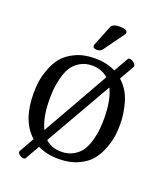

<svg xmlns="http://www.w3.org/2000/svg" viewBox="-182 -1080 1079 1272"><g transform="rotate(20 358.0 -443.5)"><path d="M385 -782Q372 -766 348 -766Q320 -766 320 -785Q320 -791 322 -795L379 -937Q391 -963 438 -963Q494 -963 494 -939Q494 -933 491 -929ZM558 -640Q618 -586 640.5 -507Q663 -428 663 -354Q663 -314 658 -274.5Q653 -235 633.5 -183Q614 -131 583 -92.5Q552 -54 493.5 -27Q435 0 357 0Q271 0 209 -32L151 70Q146 76 138 76Q124 76 110 65.5Q96 55 96 45Q96 42 97 40L157 -67Q53 -159 53 -354Q53 -394 58 -433Q63 -472 82 -524.5Q101 -577 132 -615.5Q163 -654 221 -681.5Q279 -709 357 -709Q442 -709 504 -677L562 -779Q565 -785 574 -785Q588 -785 603 -773Q618 -761 618 -750Q618 -746 617 -744ZM166 -354Q166 -224 204 -148L470 -617Q424 -658 357 -658Q308 -658 271 -635.5Q234 -613 214.5 -581Q195 -549 183.5 -504Q172 -459 169 -425Q166 -391 166 -354ZM550 -354Q550 -484 512 -560L244 -92Q288 -51 357 -51Q407 -51 444.5 -73.5Q482 -96 501.5 -128Q521 -160 532.5 -204.5Q544 -249 547 -283Q550 -317 550 -354Z"/></g></svg>

Font: Marmelad
Style: Regular
Weight: 400
Designer: Manvel Shmavonyan
Foundry: Cyreal
Version: Version 1.001;PS 001.001;hotconv 1.0.88;makeotf.lib2.5.64775